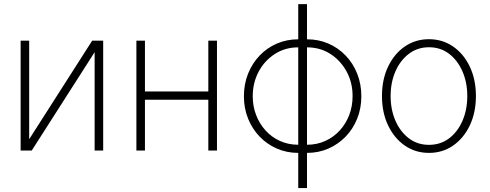

<svg xmlns="http://www.w3.org/2000/svg" viewBox="-20 -748 2436 954"><path d="M125 -56.2 438 -545.9H492.7V0H450.2V-488.8L137.7 0H82.5V-545.9H125Z M1028.8 -293.5V-252.4H688.5V-293.5ZM700.2 -545.9V0H657.7V-545.9ZM1058.1 -545.9V0H1015.1V-545.9Z M1461.9 186.5V-727.5H1505.4V186.5ZM1461.9 11.7Q1404.8 11.7 1355.7 -9.8Q1306.6 -31.2 1270 -69.3Q1233.4 -107.4 1212.6 -158.7Q1191.9 -210 1191.9 -269.5Q1191.9 -330.1 1212.6 -381.8Q1233.4 -433.6 1270 -471.9Q1306.6 -510.3 1355.7 -531.5Q1404.8 -552.7 1461.9 -552.7H1474.6V11.7ZM1461.9 -28.8H1468.8V-512.7H1461.9Q1396 -512.7 1344.7 -479.2Q1293.5 -445.8 1264.6 -390.9Q1235.8 -335.9 1235.8 -269.5Q1235.8 -220.2 1252.4 -176.8Q1269 -133.3 1299.3 -99.9Q1329.6 -66.4 1371.1 -47.6Q1412.6 -28.8 1461.9 -28.8ZM1505.4 11.7H1493.2V-552.7H1505.4Q1563 -552.7 1611.8 -531.5Q1660.6 -510.3 1697.5 -471.9Q1734.4 -433.6 1754.9 -381.8Q1775.4 -330.1 1775.4 -269.5Q1775.4 -210 1754.9 -158.7Q1734.4 -107.4 1697.5 -69.3Q1660.6 -31.2 1611.8 -9.8Q1563 11.7 1505.4 11.7ZM1505.4 -28.8Q1555.2 -28.8 1596.7 -47.9Q1638.2 -66.9 1668.5 -100.1Q1698.7 -133.3 1715.3 -176.8Q1731.9 -220.2 1731.9 -269.5Q1732.4 -335.9 1703.1 -390.9Q1673.8 -445.8 1622.8 -479.2Q1571.8 -512.7 1505.4 -512.7H1499V-28.8Z M2111.3 11.7Q2043.9 11.7 1991.2 -24.9Q1938.5 -61.5 1908.2 -125.2Q1877.9 -189 1877.9 -271Q1877.9 -353 1908.2 -416.7Q1938.5 -480.5 1991.2 -516.8Q2043.9 -553.2 2111.3 -553.2Q2178.7 -553.2 2231.4 -516.8Q2284.2 -480.5 2314.5 -416.5Q2344.7 -352.5 2344.7 -271Q2344.7 -189 2314.5 -125.2Q2284.2 -61.5 2231.7 -24.9Q2179.2 11.7 2111.3 11.7ZM2111.3 -28.3Q2168.9 -28.3 2211.7 -60.8Q2254.4 -93.3 2278.1 -148.2Q2301.8 -203.1 2301.8 -271Q2301.8 -338.4 2277.8 -393.3Q2253.9 -448.2 2211.4 -480.7Q2168.9 -513.2 2111.3 -513.2Q2054.7 -513.2 2011.7 -480.7Q1968.8 -448.2 1944.8 -393.3Q1920.9 -338.4 1920.9 -271Q1920.9 -203.1 1944.8 -148.2Q1968.8 -93.3 2011.5 -60.8Q2054.2 -28.3 2111.3 -28.3Z"/></svg>

Font: Inter Tight ExtraLight
Style: Regular
Weight: 250
Designer: Rasmus Andersson
Foundry: rsms
Version: Version 3.004